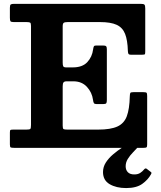

<svg xmlns="http://www.w3.org/2000/svg" viewBox="-20 -770 838 1000"><path d="M118 -655H52Q37.5 -655 34.5 -659.5Q31.5 -664 31.5 -677.5V-729Q31.5 -743.5 36 -746.8Q40.5 -750 54 -750H712.5Q728 -750 732.2 -745.8Q736.5 -741.5 736.5 -726V-504.5Q736.5 -491.5 735 -488.2Q733.5 -485 720 -485H662.5Q651 -485 648.8 -490Q646.5 -495 646 -504.5Q644.5 -560.5 631.5 -593.5Q618.5 -626.5 587.5 -640.8Q556.5 -655 501.5 -655H332Q317.5 -655 312 -651.2Q306.5 -647.5 306.5 -632.5V-444.5Q306.5 -430 309.5 -424.5Q312.5 -419 324.5 -419H359.5Q409 -419 434.5 -446.2Q460 -473.5 465 -513Q466.5 -524 469 -528.5Q471.5 -533 480.5 -533H516.5Q528.5 -533 532.5 -529.2Q536.5 -525.5 536.5 -513.5V-248.5Q536.5 -236 533.2 -232Q530 -228 518 -228H482.5Q472.5 -228 469.2 -232.8Q466 -237.5 464.5 -249.5Q459.5 -288.5 432.8 -317.5Q406 -346.5 362 -346.5H327.5Q315.5 -346.5 311 -341Q306.5 -335.5 306.5 -321V-116Q306.5 -100.5 310.8 -97.8Q315 -95 331 -95H491.5Q556 -95 591.2 -111Q626.5 -127 640.5 -164.8Q654.5 -202.5 656 -267.5Q656.5 -282 658.8 -286Q661 -290 675 -290H727Q740 -290 743.2 -286.8Q746.5 -283.5 746.5 -270V-18.5Q746.5 -5.5 743.2 -2.8Q740 0 727.5 0H54Q40.5 0 36 -2Q31.5 -4 31.5 -18V-80Q31.5 -91.5 34.8 -93.2Q38 -95 49.5 -95H117Q134 -95 137.8 -98.5Q141.5 -102 141.5 -119.5V-635Q141.5 -649.5 137 -652.2Q132.5 -655 118 -655ZM637 209.5Q585.5 209.5 551 189.2Q516.5 169 516.5 126Q516.5 99.5 531.2 76.5Q546 53.5 569 34Q592 14.5 616.8 -1.8Q641.5 -18 661.5 -31.5Q670 -37 679.8 -34.8Q689.5 -32.5 693 -29Q702 -21 703.5 -16.2Q705 -11.5 699 -4.5Q687.5 8.5 672.2 24Q657 39.5 645.8 57.5Q634.5 75.5 634.5 96Q634.5 115 645.8 126.8Q657 138.5 679.5 138.5Q698 138.5 710 130.8Q722 123 730 113Q737.5 103.5 744.5 109.5L764 124.5Q769 128 769 130.5Q769 133 766 138.5Q751 166 720.8 187.8Q690.5 209.5 637 209.5Z"/></svg>

Font: Besley
Style: Bold
Weight: 700
Designer: Owen Earl
Foundry: indestructible type*
Version: Version 2.001; ttfautohint (v1.8.3)